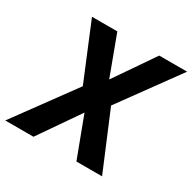

<svg xmlns="http://www.w3.org/2000/svg" viewBox="-198 -868 1025 1025"><g transform="rotate(30 315.0 -355.5)"><path d="M240.7 -710.9H84.5L227.5 -365.2L-39.6 0H134.3L305.7 -248L398.9 0H557.1L409.7 -351.6L670.9 -710.9H499L331.5 -466.8Z"/></g></svg>

Font: Roboto
Style: Bold Italic
Weight: 700
Italic angle: -12°
Designer: Google
Version: Version 2.137; 2017